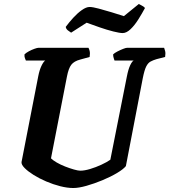

<svg xmlns="http://www.w3.org/2000/svg" viewBox="-20 -944 850 964"><path d="M348 0Q318 0 282.5 -9Q247 -18 212 -33Q177 -48 149 -65.5Q121 -83 104 -100Q87 -117 88 -130L172 -561Q178 -592 188 -613Q198 -634 207 -640H110Q108 -645 105 -652.5Q102 -660 103 -671Q111 -679 125 -686.5Q139 -694 153 -699Q167 -704 173 -704H424Q427 -700 430 -688.5Q433 -677 430 -658L383 -645Q352 -637 338 -619Q324 -601 316 -559L236 -149Q246 -139 265 -128Q284 -117 307 -108Q330 -99 351 -93Q372 -87 383 -87Q404 -87 432.5 -95.5Q461 -104 489 -117Q517 -130 534 -142L617 -560Q624 -596 633.5 -616Q643 -636 651 -640H555Q554 -643 551 -652Q548 -661 548 -671Q555 -678 569.5 -685.5Q584 -693 598 -698.5Q612 -704 618 -704H804Q806 -699 809 -688Q812 -677 809 -658L766 -647Q749 -642 736 -635Q723 -628 714 -610Q705 -592 697 -552L612 -110Q599 -94 567 -75Q535 -56 494 -39Q453 -22 414 -11Q375 0 348 0ZM596 -778Q581 -778 549 -786Q517 -794 481 -806.5Q445 -819 415 -830L337 -780Q331 -784 321.5 -791Q312 -798 310 -809Q327 -832 348 -855Q369 -878 391 -893.5Q413 -909 430 -909Q445 -909 475 -901Q505 -893 540 -882.5Q575 -872 602 -863L677 -924Q683 -920 692 -916Q701 -912 708 -904Q693 -876 674.5 -846.5Q656 -817 635.5 -797.5Q615 -778 596 -778Z"/></svg>

Font: Texturina Medium 12pt ExtraBold
Style: Italic
Weight: 800
Italic angle: -11°
Version: Version 1.002